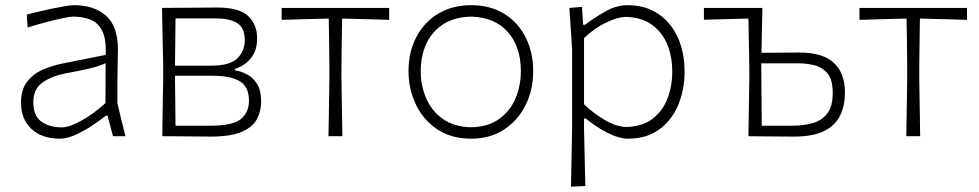

<svg xmlns="http://www.w3.org/2000/svg" viewBox="-20 -525 3772 740"><path d="M211.5 9.5Q141 9.5 101 -28.2Q61 -66 61 -129Q61 -181.5 86 -212Q111 -242.5 147.8 -257.8Q184.5 -273 220 -280L387.5 -313.5Q390 -376 373 -407.8Q356 -439.5 326.5 -450.2Q297 -461 261.5 -461Q251 -461 223.5 -455.2Q196 -449.5 159.5 -440Q123 -430.5 86.5 -419L83 -469Q99.5 -473 125 -479.2Q150.5 -485.5 177.8 -491.2Q205 -497 228.8 -501Q252.5 -505 266.5 -505Q342.5 -505 388.5 -464.5Q434.5 -424 434.5 -334Q434.5 -312.5 433.5 -278.5Q432.5 -244.5 432.5 -211V-127Q440 -95 447.2 -65.8Q454.5 -36.5 463.5 0H415.5L394.5 -79H388Q359.5 -56.5 327.8 -36.2Q296 -16 265.8 -3.2Q235.5 9.5 211.5 9.5ZM219 -34Q237.5 -34 265.8 -46.2Q294 -58.5 325.8 -79.8Q357.5 -101 386.5 -128L387 -281.5Q378 -277 363 -271.8Q348 -266.5 318 -259.5Q288 -252.5 234.5 -242.5Q182.5 -233 145.5 -208.2Q108.5 -183.5 108.5 -131Q108.5 -78 139.8 -56Q171 -34 219 -34Z M605.5 0Q606 -56 607 -107.8Q608 -159.5 609 -220.5V-270.5Q607.5 -333 606.5 -385.8Q605.5 -438.5 604.5 -494.5Q646 -495 705.8 -495.2Q765.5 -495.5 818.5 -496Q901 -496 936 -463.5Q971 -431 971 -377Q971 -329.5 946.5 -300Q922 -270.5 885 -259.5V-254Q909 -250.5 932.2 -238.2Q955.5 -226 971 -201Q986.5 -176 986.5 -134Q986.5 -97 970.5 -66.2Q954.5 -35.5 912 -17Q869.5 1.5 791 1.5Q736.5 1 687.8 0.5Q639 0 605.5 0ZM656.5 -454Q656 -415 655.5 -365.5Q655 -316 654.5 -272H793Q868 -272 895.8 -301Q923.5 -330 923.5 -370Q923.5 -418 894.2 -436Q865 -454 812 -454ZM656.5 -40.5H790Q877.5 -40.5 908.5 -66.2Q939.5 -92 939.5 -137Q939.5 -191 904 -212Q868.5 -233 801.5 -233H654.5V-222Q655 -179 655.5 -129.5Q656 -80 656.5 -40.5Z M1246 0Q1247 -56 1247.8 -107.8Q1248.5 -159.5 1249.5 -220.5V-270.5Q1249 -321 1248.5 -365Q1248 -409 1247 -453.5Q1203.5 -452.5 1157 -451.2Q1110.5 -450 1065.5 -448.5V-494.5H1480V-448.5Q1434.5 -450 1387.8 -451.2Q1341 -452.5 1298.5 -453.5Q1298 -409 1297.2 -365Q1296.5 -321 1296 -270.5V-220.5Q1297 -159.5 1297.8 -107.8Q1298.5 -56 1299.5 0Z M1796 9.5Q1719 9.5 1665 -26.8Q1611 -63 1582.8 -122.5Q1554.5 -182 1554.5 -251Q1554.5 -325 1584.8 -382.5Q1615 -440 1669.2 -472.5Q1723.5 -505 1795.5 -505Q1870 -505 1923.5 -471.8Q1977 -438.5 2006 -380.8Q2035 -323 2035 -251Q2035 -178 2005.2 -119Q1975.5 -60 1921.8 -25.2Q1868 9.5 1796 9.5ZM1796 -34.5Q1862 -36 1904.2 -66.8Q1946.5 -97.5 1967 -146.2Q1987.5 -195 1987.5 -251Q1987.5 -344.5 1937.2 -401.5Q1887 -458.5 1796 -461Q1731.5 -459.5 1688.2 -431.5Q1645 -403.5 1623.2 -356.5Q1601.5 -309.5 1601.5 -251Q1601.5 -195.5 1622.5 -146.5Q1643.5 -97.5 1686.5 -66.8Q1729.5 -36 1796 -34.5Z M2180.5 194.5Q2181.5 138.5 2182.8 85.5Q2184 32.5 2185 -28.5V-335.5Q2182.5 -372.5 2179.8 -413.5Q2177 -454.5 2174.5 -494.5L2223 -498.5L2227.5 -429.5H2234.5Q2269.5 -456 2312.5 -480.5Q2355.5 -505 2398.5 -505Q2467.5 -505 2516.8 -471.8Q2566 -438.5 2592.2 -380.8Q2618.5 -323 2618.5 -249Q2618.5 -179.5 2594 -120.8Q2569.5 -62 2521 -26.2Q2472.5 9.5 2400.5 9.5Q2365.5 9.5 2320.2 -13.8Q2275 -37 2237.5 -68.5H2231V-27Q2232.5 33 2233.5 84.5Q2234.5 136 2236 192ZM2392.5 -35.5Q2455.5 -37 2494.8 -67Q2534 -97 2552.5 -145.2Q2571 -193.5 2571 -249Q2571 -307 2551.5 -354.2Q2532 -401.5 2492 -430Q2452 -458.5 2391 -460Q2360.5 -459 2316.2 -438.2Q2272 -417.5 2231 -378V-123Q2265.5 -89.5 2309.8 -63.2Q2354 -37 2392.5 -35.5Z M2864.5 0Q2865.5 -56 2866.2 -107.8Q2867 -159.5 2868 -220.5V-270.5Q2867 -321.5 2866.2 -365.2Q2865.5 -409 2864.5 -453.5Q2823 -452.5 2779.2 -451.2Q2735.5 -450 2693 -449V-494.5H2918.5Q2917.5 -450.5 2916.5 -408.5Q2915.5 -366.5 2915 -321.5Q2946.5 -321.5 2986.5 -322Q3026.5 -322.5 3061.5 -322.5Q3150.5 -322.5 3193.5 -283Q3236.5 -243.5 3236.5 -167.5Q3236.5 -119.5 3218.8 -81.2Q3201 -43 3158 -20.8Q3115 1.5 3039.5 1.5Q2988.5 1.5 2942.2 0.8Q2896 0 2864.5 0ZM2916 -40.5H3031.5Q3075.5 -40.5 3111.2 -50.2Q3147 -60 3168.2 -87.2Q3189.5 -114.5 3189.5 -167.5Q3189.5 -219.5 3168.2 -243.5Q3147 -267.5 3116.2 -274.2Q3085.5 -281 3057.5 -281H2914V-276Q2914.5 -217.5 2915 -155.5Q2915.5 -93.5 2916 -40.5Z M3473 0Q3474 -56 3474.8 -107.8Q3475.5 -159.5 3476.5 -220.5V-270.5Q3476 -321 3475.5 -365Q3475 -409 3474 -453.5Q3430.5 -452.5 3384 -451.2Q3337.5 -450 3292.5 -448.5V-494.5H3707V-448.5Q3661.5 -450 3614.8 -451.2Q3568 -452.5 3525.5 -453.5Q3525 -409 3524.2 -365Q3523.5 -321 3523 -270.5V-220.5Q3524 -159.5 3524.8 -107.8Q3525.5 -56 3526.5 0Z"/></svg>

Font: Commissioner Loud ExtraLight
Style: Regular
Weight: 200
Designer: Kostas Bartsokas
Foundry: Kostas Bartsokas
Version: Version 1.000; ttfautohint (v1.8.3)